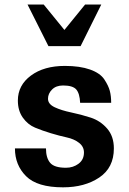

<svg xmlns="http://www.w3.org/2000/svg" viewBox="-20 -800 560 834"><path d="M419.9 -780.3 330.1 -599.6H190.4L99.6 -780.3H169.9L259.8 -669.9L349.6 -780.3ZM474.6 -155.3Q474.6 -71.3 411.1 -28.8Q347.7 13.7 253.9 13.7Q141.6 13.7 93.3 -34.7Q44.9 -83 44.9 -155.3H179.7Q179.7 -114.3 197.8 -92.8Q215.8 -71.3 266.6 -71.3Q297.9 -71.3 321.3 -88.9Q344.7 -106.4 344.7 -137.7Q344.7 -163.1 323.2 -179.7Q301.8 -196.3 270 -203.1Q238.3 -210 201.2 -221.2Q164.1 -232.4 132.3 -245.6Q100.6 -258.8 79.1 -289.1Q57.6 -319.3 57.6 -363.3Q57.6 -429.7 114.3 -471.7Q170.9 -513.7 261.7 -513.7Q327.1 -513.7 371.1 -498Q415 -482.4 433.1 -455.1Q451.2 -427.7 457 -405.3Q462.9 -382.8 462.9 -353.5H328.1Q326.2 -394.5 311 -411.6Q295.9 -428.7 253.9 -428.7Q223.6 -428.7 206.1 -411.1Q188.5 -393.6 188.5 -371.1Q188.5 -347.7 217.8 -334Q247.1 -320.3 289.6 -311.5Q332 -302.7 374 -289.1Q416 -275.4 445.3 -241.7Q474.6 -208 474.6 -155.3Z"/></svg>

Font: FreeUniversal
Style: Bold
Weight: 700
Version: Version 1.001